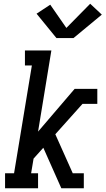

<svg xmlns="http://www.w3.org/2000/svg" viewBox="-20 -1004 563 1024"><path d="M7 0V-80H55L150 -655H113V-735H254L183 -302L378 -530H499V-450H420L275 -288L368 -80H427V0H307L211 -216L159 -158L146 -80H183V0ZM281 -801 175 -931 248 -979 334 -855 461 -984 523 -926 372 -801Z"/></svg>

Font: Iosevka Slab Medium Oblique
Style: Regular
Weight: 500
Italic angle: -9°
Monospace: yes
Designer: Belleve Invis
Foundry: Belleve Invis
Version: Version 11.1.1; ttfautohint (v1.8.3)